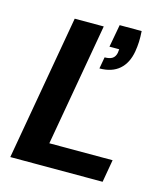

<svg xmlns="http://www.w3.org/2000/svg" viewBox="-109 -810 779 894"><g transform="rotate(15 280.5 -362.5)"><path d="M24 0 147 -700H287L183 -109H488L469 0ZM318 -506 328 -562Q352 -562 365 -570.5Q378 -579 382 -598L384 -616H337L357 -725H463Q465 -696 464 -673Q463 -650 459 -626Q449 -568 413.5 -537Q378 -506 318 -506Z"/></g></svg>

Font: DM Sans 20pt ExtraBold
Style: Italic
Weight: 800
Italic angle: -10°
Version: Version 4.004;gftools[0.9.30]